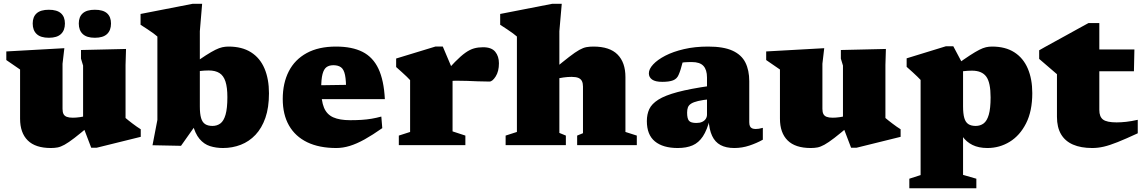

<svg xmlns="http://www.w3.org/2000/svg" viewBox="-20 -759 5980 1004"><path d="M307 -189.5Q307 -172.5 312.2 -162.5Q317.5 -152.5 329.2 -148Q341 -143.5 361 -143.5Q377 -143.5 396.8 -146.2Q416.5 -149 438.5 -154.5L450.5 -104Q400.5 -61.5 369.2 -37.5Q338 -13.5 317.5 -2.2Q297 9 281.2 12Q265.5 15 246 15Q165 15 125 -24.8Q85 -64.5 85 -138.5V-395.5L13 -445V-490L316.5 -507L307 -425.5ZM457 13.5 414.5 -98V-416L403.5 -452.5V-497.5L639 -503L636.5 -419V-142Q641.5 -137.5 651 -130Q660.5 -122.5 672.2 -113.5Q684 -104.5 695.5 -96.5Q707 -88.5 716 -83V-43.5L485.5 13.5ZM235.5 -561.5Q192.5 -561.5 171.8 -581Q151 -600.5 151 -636Q151 -671 171.8 -689.5Q192.5 -708 235.5 -708Q278 -708 298.8 -689.5Q319.5 -671 319.5 -636Q319.5 -600.5 298.8 -581Q278 -561.5 235.5 -561.5ZM476 -561.5Q433.5 -561.5 412.8 -581Q392 -600.5 392 -636Q392 -671 412.8 -689.5Q433.5 -708 476 -708Q519 -708 539.8 -689.5Q560.5 -671 560.5 -636Q560.5 -600.5 539.8 -581Q519 -561.5 476 -561.5Z M986.5 -112.5H1008.5L926.5 3.5L777.5 0.5L803 -132V-568Q796 -574.5 782.8 -584.2Q769.5 -594 752 -605.5Q734.5 -617 715 -629.5V-686L986.5 -739H1037L1025 -596V-202Q1025 -164 1031.5 -141.8Q1038 -119.5 1052.8 -110Q1067.5 -100.5 1091 -100.5Q1115 -100.5 1132.5 -113.5Q1150 -126.5 1159.5 -159.5Q1169 -192.5 1169 -251Q1169 -302 1159 -332.8Q1149 -363.5 1127.5 -377Q1106 -390.5 1071.5 -390.5Q1061.5 -390.5 1048.2 -389.8Q1035 -389 1020.5 -387.2Q1006 -385.5 993 -382L983 -419Q1026.5 -450.5 1056.2 -469.5Q1086 -488.5 1106.2 -498.5Q1126.5 -508.5 1142.5 -512Q1158.5 -515.5 1175 -515.5Q1245.5 -515.5 1292.8 -485.5Q1340 -455.5 1363.2 -400.5Q1386.5 -345.5 1386.5 -271Q1386.5 -196.5 1367.8 -142.8Q1349 -89 1316 -54Q1283 -19 1239.2 -2Q1195.5 15 1146 15Q1109.5 15 1078 5Q1046.5 -5 1023.2 -32.8Q1000 -60.5 986.5 -112.5Z M1737 -515.5Q1821 -515.5 1875.8 -487.8Q1930.5 -460 1959 -399.5Q1987.5 -339 1992.5 -240.5H1605V-312.5L1841.5 -316L1789.5 -279.5Q1790.5 -337 1784.2 -366.8Q1778 -396.5 1763 -407.2Q1748 -418 1723.5 -418Q1701.5 -418 1687.5 -408Q1673.5 -398 1666.5 -371.5Q1659.5 -345 1659.5 -294Q1659.5 -231.5 1674.2 -196Q1689 -160.5 1722.5 -145.5Q1756 -130.5 1811 -130.5Q1843 -130.5 1870.5 -132.2Q1898 -134 1923.2 -138.2Q1948.5 -142.5 1974 -149.5L1979 -89Q1928.5 -53.5 1886.8 -30.2Q1845 -7 1809 4Q1773 15 1738.5 15Q1649 15 1586.5 -15.2Q1524 -45.5 1491.2 -102.8Q1458.5 -160 1458.5 -241.5Q1458.5 -324 1490 -385.8Q1521.5 -447.5 1583.8 -481.5Q1646 -515.5 1737 -515.5Z M2506 -512Q2550.5 -512 2569.8 -488.2Q2589 -464.5 2589 -428Q2589 -386 2572 -359.2Q2555 -332.5 2539.5 -332.5Q2505.5 -332.5 2477.5 -333.8Q2449.5 -335 2422.2 -336Q2395 -337 2363.5 -337Q2347.5 -337 2337.8 -335.8Q2328 -334.5 2319.8 -330.5Q2311.5 -326.5 2299.5 -318.5L2284 -352.5Q2328.5 -404 2359.5 -435.5Q2390.5 -467 2414 -483.5Q2437.5 -500 2459 -506Q2480.5 -512 2506 -512ZM2346.5 -395V-72L2413.5 -50V0H2065.5V-50L2124.5 -69V-340Q2117.5 -348 2106.8 -358.2Q2096 -368.5 2082.2 -381Q2068.5 -393.5 2051.5 -408.5V-453L2256.5 -515.5H2295.5Z M2998 -50 3028.5 -62.5V-306.5Q3028.5 -323.5 3023 -334.8Q3017.5 -346 3004.8 -351.5Q2992 -357 2969 -357Q2949 -357 2927 -354Q2905 -351 2883.5 -345L2870.5 -392Q2923 -436 2955.8 -461.2Q2988.5 -486.5 3009.2 -498Q3030 -509.5 3046.5 -512.5Q3063 -515.5 3083 -515.5Q3168 -515.5 3209.2 -474Q3250.5 -432.5 3250.5 -356V-69L3310 -50V0H2998ZM2939 0H2624V-50L2683 -69V-568Q2676 -574.5 2662.8 -584.2Q2649.5 -594 2632.2 -605.5Q2615 -617 2595.5 -629.5V-686L2867 -739H2917.5L2905 -596V-64L2939 -50Z M3694 -310V-240.5Q3654.5 -236.5 3630.5 -230.8Q3606.5 -225 3594 -217Q3581.5 -209 3577.2 -197.5Q3573 -186 3573 -170Q3573 -139.5 3582.5 -127.8Q3592 -116 3621.5 -116Q3639 -116 3651.2 -121.5Q3663.5 -127 3670.2 -137Q3677 -147 3677 -160V-353.5Q3677 -394 3658.5 -414.2Q3640 -434.5 3598 -434.5Q3573.5 -434.5 3558.8 -433.2Q3544 -432 3534 -430L3558 -473Q3553.5 -449.5 3548.8 -430.5Q3544 -411.5 3539.2 -396.2Q3534.5 -381 3528.5 -367.5Q3520 -347 3499.8 -339Q3479.5 -331 3443 -331Q3407 -331 3390 -343Q3373 -355 3373 -375.5Q3373 -398 3395.5 -422.2Q3418 -446.5 3459 -467.8Q3500 -489 3556.8 -502.2Q3613.5 -515.5 3682.5 -515.5Q3763.5 -515.5 3810.5 -494Q3857.5 -472.5 3877.8 -432Q3898 -391.5 3898 -334.5V-120Q3898 -106.5 3901.8 -98.8Q3905.5 -91 3913 -87.8Q3920.5 -84.5 3932 -84.5Q3939.5 -84.5 3948.2 -85.8Q3957 -87 3969 -90.5V-28.5Q3937 -10.5 3898.8 2.2Q3860.5 15 3820 15Q3776.5 15 3747.8 -0.5Q3719 -16 3703.8 -48.5Q3688.5 -81 3685.5 -132L3692.5 -138Q3677.5 -79 3655.5 -45.8Q3633.5 -12.5 3601.5 1.2Q3569.5 15 3524 15Q3447 15 3404.8 -19.5Q3362.5 -54 3362.5 -126Q3362.5 -161 3375.2 -188.5Q3388 -216 3422.8 -238Q3457.5 -260 3523 -277.5Q3588.5 -295 3694 -310Z M4280.5 -189.5Q4280.5 -172.5 4285.8 -162.5Q4291 -152.5 4302.8 -148Q4314.5 -143.5 4334.5 -143.5Q4350.5 -143.5 4370.2 -146.2Q4390 -149 4412 -154.5L4424 -104Q4374 -61.5 4342.8 -37.5Q4311.5 -13.5 4291 -2.2Q4270.5 9 4254.8 12Q4239 15 4219.5 15Q4138.5 15 4098.5 -24.8Q4058.5 -64.5 4058.5 -138.5V-395.5L3986.5 -445V-490L4290 -507L4280.5 -425.5ZM4430.5 13.5 4388 -98V-416L4377 -452.5V-497.5L4612.5 -503L4610 -419V-142Q4615 -137.5 4624.5 -130Q4634 -122.5 4645.8 -113.5Q4657.5 -104.5 4669 -96.5Q4680.5 -88.5 4689.5 -83V-43.5L4459 13.5Z M5160 -250Q5160 -327.5 5137.2 -358.5Q5114.5 -389.5 5062.5 -389.5Q5053 -389.5 5039.5 -388.8Q5026 -388 5011.8 -386.2Q4997.5 -384.5 4984 -381.5L4979 -419Q5022.5 -450.5 5051.8 -469.5Q5081 -488.5 5100.8 -498.5Q5120.5 -508.5 5135.8 -512Q5151 -515.5 5167.5 -515.5Q5237.5 -515.5 5284.2 -485.5Q5331 -455.5 5354.5 -400.5Q5378 -345.5 5378 -272Q5378 -178 5345.5 -114Q5313 -50 5259.8 -17.5Q5206.5 15 5143.5 15Q5097.5 15 5065.2 -1Q5033 -17 5013.2 -45.5Q4993.5 -74 4985.5 -111.5H5016V155.5L5085.5 175.5V225.5H4735V175.5L4794 156.5V-341Q4787 -348.5 4776.5 -358.8Q4766 -369 4752 -381.8Q4738 -394.5 4721 -409.5V-454L4926 -517H4965L5016 -421V-203Q5016 -164.5 5022.5 -142Q5029 -119.5 5043.8 -110Q5058.5 -100.5 5082 -100.5Q5106 -100.5 5123.5 -113.5Q5141 -126.5 5150.5 -159Q5160 -191.5 5160 -250Z M5728.5 -184Q5728.5 -148.5 5748 -133.8Q5767.5 -119 5819 -119Q5842 -119 5869.2 -122Q5896.5 -125 5929.5 -132.5V-62Q5866 -32.5 5824 -15.8Q5782 1 5751.5 8Q5721 15 5691.5 15Q5632 15 5590.8 -3Q5549.5 -21 5528.2 -57.2Q5507 -93.5 5507 -148V-371L5414 -451V-496Q5422.5 -501.5 5443.8 -513Q5465 -524.5 5493.8 -540.5Q5522.5 -556.5 5554.8 -574Q5587 -591.5 5617.2 -608.5Q5647.5 -625.5 5672 -638.5H5728.5V-490ZM5637 -386.5 5639 -500.5H5912L5909.5 -386.5Z"/></svg>

Font: Newsreader 9pt ExtraBold
Style: Regular
Weight: 800
Designer: Hugues Gentile
Foundry: Production Type
Version: Version 1.003